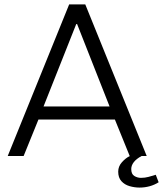

<svg xmlns="http://www.w3.org/2000/svg" viewBox="-20 -706 738 869"><path d="M15 0 293 -686H366L644 0H567L500 -165H154L87 0ZM177 -224H476L329 -597H325ZM612 143Q589 143 566.5 136.5Q544 130 529.5 114Q515 98 515 71Q515 47 532 28Q549 9 568 0H621Q597 13 585.5 28Q574 43 574 59Q574 82 588 90.5Q602 99 618 99Q636 99 652.5 94.5Q669 90 685 85L698 119Q679 131 657 137Q635 143 612 143Z"/></svg>

Font: Chivo Medium ExtraLight
Style: Regular
Weight: 250
Version: Version 2.002